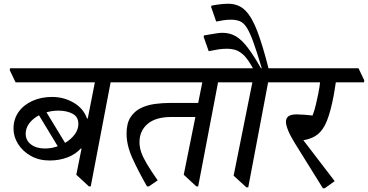

<svg xmlns="http://www.w3.org/2000/svg" viewBox="-20 -984 1963 1024"><path d="M245 -128Q188 -128 144.5 -152.5Q101 -177 76.5 -216Q52 -255 52 -298Q52 -348 78.5 -386Q105 -424 152 -445.5Q199 -467 258 -467Q320 -467 372.5 -436.5Q425 -406 444 -352H448L486 -545H63L32 -610L34 -620H658L689 -555L687 -545H570L464 10H454L387 -52L415 -192H411Q383 -161 339.5 -144.5Q296 -128 245 -128ZM220 -192Q254 -192 288 -204L188 -369Q157 -353 137 -327.5Q117 -302 117 -271Q117 -235 145.5 -213.5Q174 -192 220 -192ZM228 -385 327 -222Q358 -240 378 -266.5Q398 -293 398 -323Q398 -361 367 -377.5Q336 -394 291 -394Q259 -394 228 -385Z M774 10H764Q718 -70 686.5 -139.5Q655 -209 655 -271Q655 -326 676 -358.5Q697 -391 731 -407.5Q765 -424 805.5 -429.5Q846 -435 885 -435H1037L1059 -545H665L634 -610L636 -620H1231L1262 -555L1260 -545H1143L1037 10H1027L960 -52L1022 -360H893Q810 -360 767 -323Q724 -286 724 -226Q724 -199 733 -172.5Q742 -146 763 -110.5Q784 -75 821 -22Z M1527 -545H1410L1304 15H1294L1226 -47L1326 -545H1238L1207 -610L1209 -620H1329Q1304 -665 1283 -687Q1258 -711 1236 -717.5Q1214 -724 1190 -724Q1166 -724 1144 -720.5Q1122 -717 1093 -711L1066 -788L1068 -795Q1114 -803 1133.5 -806Q1153 -809 1166 -809Q1206 -809 1237 -791Q1268 -773 1300 -731.5Q1332 -690 1372 -620H1376Q1350 -708 1331 -760Q1312 -812 1295.5 -837.5Q1279 -863 1259 -871Q1239 -879 1212 -879Q1191 -879 1171.5 -876Q1152 -873 1133 -869L1106 -947L1108 -954Q1134 -959 1156.5 -961.5Q1179 -964 1197 -964Q1253 -964 1289 -927.5Q1325 -891 1354 -813Q1382 -738 1412 -620H1498L1529 -555Z M1712 20H1702L1551 -223Q1527 -262 1516 -290Q1505 -318 1505 -334Q1505 -354 1518.5 -364Q1532 -374 1563 -374Q1578 -374 1603.5 -372Q1629 -370 1647 -368Q1657 -393 1664.5 -425.5Q1672 -458 1677 -482Q1681 -503 1683.5 -518Q1686 -533 1687 -545H1505L1474 -610L1476 -620H1892L1923 -555L1921 -545H1771Q1768 -526 1764.5 -503Q1761 -480 1759 -471Q1743 -388 1723.5 -339.5Q1704 -291 1674.5 -267.5Q1645 -244 1598 -236L1765 -18Z"/></svg>

Font: Tiro Devanagari Sanskrit
Style: Italic
Weight: 400
Italic angle: -11°
Designer: Devanagari: John Hudson & Fiona Ross, assisted by Paul Hanslow. Latin: John Hudson with Paul Hanslow, assisted by Kaja S
Foundry: Tiro Typeworks Ltd.
Version: Version 1.52